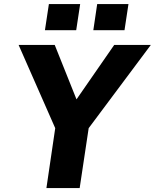

<svg xmlns="http://www.w3.org/2000/svg" viewBox="-20 -950 782 970"><path d="M214.5 0 259 -302.5 74 -723H256.5L366.5 -448L557 -723H742L428 -302.5L382.5 0ZM451.5 -797.5 471 -929.5H629L609 -797.5ZM207 -797.5 227 -929.5H385L365 -797.5Z"/></svg>

Font: Public Sans Thin ExtraBold
Style: Italic
Weight: 800
Italic angle: -8°
Version: Version 2.001